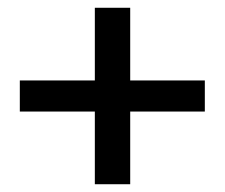

<svg xmlns="http://www.w3.org/2000/svg" viewBox="-20 -543 578 494"><path d="M224 -69V-523H315V-69ZM31 -256V-336H507V-256Z"/></svg>

Font: Yaldevi Medium
Style: Regular
Weight: 500
Designer: Sol Matas, Rajitha Manaperi, Kosala Senevirathne
Foundry: Mooniak
Version: Version 1.100